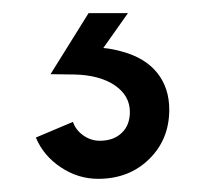

<svg xmlns="http://www.w3.org/2000/svg" viewBox="-20 -19 320 293"><path d="M129.9 253.9Q99.1 253.9 72.8 236.3Q46.4 218.8 34.7 190.9L91.3 167Q95.7 179.7 107.2 187.7Q118.7 195.8 132.3 195.8Q153.3 195.8 165.8 183.8Q178.2 171.9 178.2 151.9Q178.2 127 155.3 111.3Q132.3 95.7 94.2 94.7Q89.8 94.7 77.6 94.5Q65.4 94.2 57.1 94.2L115.2 1H175.3L137.7 54.2Q152.3 55.7 166 59.6Q201.7 69.3 220 92.3Q238.3 115.2 238.3 148.4Q238.3 193.8 207.5 223.9Q176.8 253.9 129.9 253.9Z"/></svg>

Font: HK Grotesk SemiBold Legacy
Style: Regular
Weight: 600
Designer: Alfredo Marco Pradil
Foundry: Hanken Design Co.
Version: Version 2.022;PS 002.022;hotconv 1.0.88;makeotf.lib2.5.64775